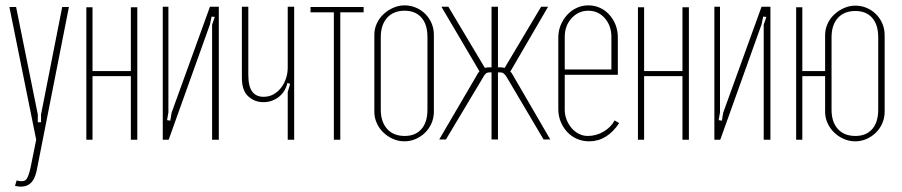

<svg xmlns="http://www.w3.org/2000/svg" viewBox="-20 -521 3364 716"><path d="M40 -495 121 -94V-65H133V-94L212 -495H237L117 114Q109 153 88.5 166.5Q68 180 36 172L42 152Q70 159 78.5 147.5Q87 136 94 104L115 0L15 -495Z M325 -494V-256H468V-494H492V0H468V-237H325V0H302V-494Z M796 -496V0H771V-429L781 -458L769 -459L763 -430L609 0H587V-496H608V-102L603 -73L615 -71L620 -101L763 -496Z M1052 -212Q1044 -178 1019 -159Q994 -140 962 -140Q930 -140 906 -161.5Q882 -183 882 -231V-496H906V-243Q906 -199 920.5 -179.5Q935 -160 963 -160Q983 -160 999.5 -169Q1016 -178 1028 -193.5Q1040 -209 1046.5 -228.5Q1053 -248 1053 -269V-496H1077V0H1053V-178L1062 -208Z M1336 -475H1249V0H1225V-475H1138V-495H1336Z M1489 -501Q1511 -501 1531 -492.5Q1551 -484 1566 -469Q1581 -454 1589.5 -434Q1598 -414 1598 -391V-104Q1598 -82 1589.5 -62Q1581 -42 1566 -27Q1551 -12 1531 -3Q1511 6 1488 6Q1466 6 1445.5 -3Q1425 -12 1409.5 -27Q1394 -42 1385 -62Q1376 -82 1376 -104V-391Q1376 -413 1385 -433Q1394 -453 1410 -468Q1426 -483 1446.5 -492Q1467 -501 1489 -501ZM1489 -481Q1447 -481 1423.5 -454.5Q1400 -428 1400 -383V-112Q1400 -67 1423.5 -40.5Q1447 -14 1489 -14Q1529 -14 1551.5 -39.5Q1574 -65 1574 -112V-383Q1574 -430 1551.5 -455.5Q1529 -481 1489 -481Z M1871 -231Q1866 -240 1859.5 -246Q1853 -252 1841 -251H1837V-1H1813V-251H1809Q1797 -252 1791 -246Q1785 -240 1780 -230L1643 -1H1618L1759 -242Q1762 -249 1768 -255L1626 -496H1652L1788 -268Q1798 -270 1806 -270H1813V-496H1837V-270H1845Q1852 -270 1862 -268L1998 -496H2024L1883 -254Q1888 -250 1892 -242L2032 -1H2007Z M2062 -381Q2062 -406 2071 -427.5Q2080 -449 2095 -465.5Q2110 -482 2130.5 -491.5Q2151 -501 2174 -501Q2197 -501 2217 -492Q2237 -483 2252 -466.5Q2267 -450 2275.5 -428.5Q2284 -407 2284 -381V-242H2086V-112Q2086 -92 2093 -74.5Q2100 -57 2111.5 -43.5Q2123 -30 2138.5 -22Q2154 -14 2172 -14Q2203 -14 2230.5 -30Q2258 -46 2272 -72L2289 -62Q2244 6 2177 6Q2153 6 2132 -3Q2111 -12 2095.5 -28.5Q2080 -45 2071 -67Q2062 -89 2062 -114ZM2260 -262V-383Q2260 -425 2235.5 -453Q2211 -481 2174 -481Q2137 -481 2111.5 -453Q2086 -425 2086 -383V-262Z M2382 -494V-256H2525V-494H2549V0H2525V-237H2382V0H2359V-494Z M2853 -496V0H2828V-429L2838 -458L2826 -459L2820 -430L2666 0H2644V-496H2665V-102L2660 -73L2672 -71L2677 -101L2820 -496Z M3170 -500Q3192 -500 3212 -491.5Q3232 -483 3247 -468Q3262 -453 3270.5 -433Q3279 -413 3279 -390V-104Q3279 -82 3270.5 -62Q3262 -42 3247 -27Q3232 -12 3212 -3Q3192 6 3169 6Q3147 6 3126.5 -3Q3106 -12 3090.5 -27Q3075 -42 3066 -62Q3057 -82 3057 -104V-237H2972V0H2949V-494H2972V-256H3057V-390Q3057 -412 3066 -432Q3075 -452 3091 -467Q3107 -482 3127.5 -491Q3148 -500 3170 -500ZM3170 -480Q3128 -480 3104.5 -454Q3081 -428 3081 -382V-112Q3081 -66 3104.5 -40Q3128 -14 3170 -14Q3210 -14 3232.5 -39.5Q3255 -65 3255 -112V-382Q3255 -429 3232.5 -454.5Q3210 -480 3170 -480Z"/></svg>

Font: Moniqa Thin Paragraph
Style: Regular
Weight: 100
Designer: Rajesh Rajput
Foundry: Rajesh Rajput
Version: Version 1.000